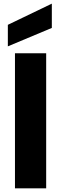

<svg xmlns="http://www.w3.org/2000/svg" viewBox="-20 -1032 335 1052"><path d="M62 -740V0H233V-740ZM264 -1012 23 -896V-778L264 -879Z"/></svg>

Font: Poppins
Style: Bold
Weight: 700
Designer: Ninad Kale (Devanagari), Jonny Pinhorn (Latin)
Foundry: Indian Type Foundry
Version: 4.004